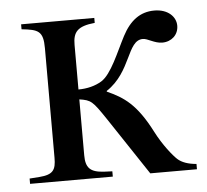

<svg xmlns="http://www.w3.org/2000/svg" viewBox="-41 -499 584 541"><g transform="rotate(-5 251.5 -228.0)"><path d="M495 0V-15C472 -17 454 -23 442 -34C430 -45 404 -77 384 -116C343 -196 308 -219 261 -240V-242C334 -290 330 -379 375 -379C389 -379 407 -364 429 -364C455 -364 475 -382 475 -408C475 -433 453 -456 414 -456C374 -456 345 -434 323 -392C300 -348 277 -288 248 -270C230 -259 207 -253 182 -253V-379C182 -415 194 -431 244 -436V-450H37V-436C84 -431 98 -426 98 -377V-67C98 -33 90 -20 51 -17L23 -15V0H257V-15L234 -16C194 -18 182 -32 182 -67V-225C215 -220 219 -216 254 -164L363 0Z"/></g></svg>

Font: STIXGeneral
Style: Regular
Weight: 400
Designer: MicroPress Inc., with final additions and corrections provided by Coen Hoffman, Elsevier (retired)
Version: Version 1.1.0